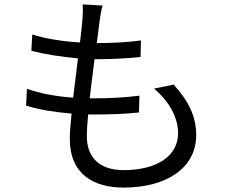

<svg xmlns="http://www.w3.org/2000/svg" viewBox="-20 -808 1040 869"><path d="M677 -407C750 -346 786 -272 786 -205C786 -102 690 -38 540 -38C427 -38 373 -98 373 -192C373 -216 375 -251 379 -290C391 -290 403 -290 415 -290C482 -290 543 -292 609 -299L611 -375C542 -366 472 -363 405 -363H386C393 -420 400 -482 408 -540H415C494 -540 553 -544 616 -550L618 -625C560 -617 493 -613 418 -613C423 -654 428 -689 431 -714C434 -736 437 -756 444 -783L354 -788C356 -764 355 -742 353 -719C351 -692 347 -656 342 -616C268 -620 188 -632 126 -652L122 -578C184 -562 262 -550 333 -544C326 -486 318 -424 311 -366C241 -371 167 -383 102 -406L98 -330C158 -311 230 -300 304 -294C299 -247 296 -207 296 -180C296 -18 405 41 540 41C735 41 868 -49 868 -196C868 -281 834 -350 766 -425Z"/></svg>

Font: Noto Sans CJK TC Regular
Style: Regular
Weight: 400
Designer: Ryoko NISHIZUKA (kana & ideographs); Paul D. Hunt (Latin, Greek & Cyrillic); Wenlong ZHANG (bopomofo); Sandoll Communica
Foundry: Adobe Systems Incorporated
Version: Version 1.001;PS 1.001;hotconv 1.0.78;makeotf.lib2.5.61930